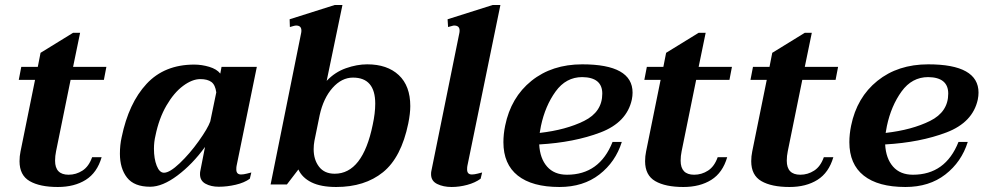

<svg xmlns="http://www.w3.org/2000/svg" viewBox="-20 -737 3929 767"><path d="M204 -133Q200 -114 200 -95Q200 -39 254 -39Q284 -39 309.5 -55.5Q335 -72 348 -109H386Q368 -47 322.5 -18.5Q277 10 211 10Q139 10 98.5 -13.5Q58 -37 58 -93Q58 -113 62 -132L120 -418H55L65 -470H131L142 -526L272 -606H300L272 -470H405L395 -418H262Z M459 -123Q459 -158 466 -189Q494 -325 565.5 -402Q637 -479 756 -479Q786 -479 816 -470Q846 -461 860 -443L865 -470H1006L925 -74Q924 -69 924 -60Q924 -40 943 -40Q953 -40 966.5 -43.5Q980 -47 984 -48L978 -23Q956 -7 921.5 1Q887 9 854 9Q823 9 801 -3Q779 -15 779 -41Q779 -49 780 -53L799 -150Q749 -81 689 -36Q629 9 580 9Q516 9 487.5 -27.5Q459 -64 459 -123ZM820 -252 844 -368Q840 -398 824.5 -409.5Q809 -421 780 -421Q748 -421 711.5 -394Q675 -367 645 -315.5Q615 -264 601 -195Q595 -170 595 -143Q595 -103 606 -75Q617 -47 635 -47Q658 -47 698 -85Q738 -123 774 -173.5Q810 -224 820 -252Z M1172 -60 1126 0H1061L1183 -605Q1184 -609 1184 -615Q1184 -635 1163 -635Q1159 -635 1152 -633Q1145 -631 1138 -629L1137 -660L1317 -717H1348L1285 -414Q1318 -449 1362 -464.5Q1406 -480 1447 -480Q1527 -480 1573 -437Q1619 -394 1619 -313Q1619 -284 1611 -244Q1583 -108 1510 -49Q1437 10 1323 10Q1262 10 1224.5 -8.5Q1187 -27 1172 -60ZM1469 -239Q1479 -285 1479 -323Q1479 -427 1390 -427Q1345 -427 1308.5 -386Q1272 -345 1257 -277L1236 -174Q1233 -158 1233 -141Q1233 -99 1254.5 -71Q1276 -43 1317 -43Q1429 -43 1469 -239Z M1702 -41Q1702 -49 1703 -53L1815 -605Q1816 -609 1816 -615Q1816 -635 1794 -635Q1791 -635 1784.5 -633Q1778 -631 1770 -629L1768 -660L1948 -717H1979L1847 -74Q1846 -69 1846 -60Q1846 -40 1865 -40Q1875 -40 1888.5 -43.5Q1902 -47 1906 -48L1900 -23Q1878 -7 1846.5 1.5Q1815 10 1784 10Q1751 10 1726.5 -2Q1702 -14 1702 -41Z M2134 -160Q2137 -104 2165.5 -71.5Q2194 -39 2245 -39Q2375 -39 2427 -170H2464Q2439 -90 2374.5 -40Q2310 10 2215 10Q2106 10 2048.5 -35.5Q1991 -81 1991 -169Q1991 -201 1998 -235Q2021 -348 2103 -414Q2185 -480 2306 -480Q2507 -480 2507 -367Q2507 -354 2504 -339Q2484 -248 2379 -208Q2274 -168 2134 -160ZM2386 -363Q2386 -428 2306 -429Q2241 -429 2199.5 -371.5Q2158 -314 2141 -234Q2137 -213 2136 -206Q2241 -218 2313.5 -254Q2386 -290 2386 -363Z M2703 -133Q2699 -114 2699 -95Q2699 -39 2753 -39Q2783 -39 2808.5 -55.5Q2834 -72 2847 -109H2885Q2867 -47 2821.5 -18.5Q2776 10 2710 10Q2638 10 2597.5 -13.5Q2557 -37 2557 -93Q2557 -113 2561 -132L2619 -418H2554L2564 -470H2630L2641 -526L2771 -606H2799L2771 -470H2904L2894 -418H2761Z M3127 -133Q3123 -114 3123 -95Q3123 -39 3177 -39Q3207 -39 3232.5 -55.5Q3258 -72 3271 -109H3309Q3291 -47 3245.5 -18.5Q3200 10 3134 10Q3062 10 3021.5 -13.5Q2981 -37 2981 -93Q2981 -113 2985 -132L3043 -418H2978L2988 -470H3054L3065 -526L3195 -606H3223L3195 -470H3328L3318 -418H3185Z M3516 -160Q3519 -104 3547.5 -71.5Q3576 -39 3627 -39Q3757 -39 3809 -170H3846Q3821 -90 3756.5 -40Q3692 10 3597 10Q3488 10 3430.5 -35.5Q3373 -81 3373 -169Q3373 -201 3380 -235Q3403 -348 3485 -414Q3567 -480 3688 -480Q3889 -480 3889 -367Q3889 -354 3886 -339Q3866 -248 3761 -208Q3656 -168 3516 -160ZM3768 -363Q3768 -428 3688 -429Q3623 -429 3581.5 -371.5Q3540 -314 3523 -234Q3519 -213 3518 -206Q3623 -218 3695.5 -254Q3768 -290 3768 -363Z"/></svg>

Font: Taviraj SemiBold
Style: Italic
Weight: 600
Italic angle: -12°
Designer: Katatrad Team
Foundry: CadsonDemak
Version: Version 1.001